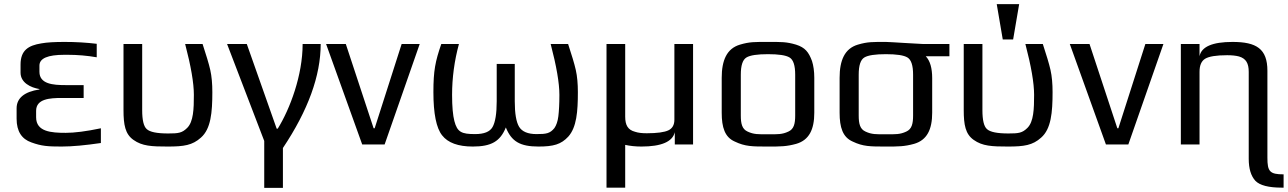

<svg xmlns="http://www.w3.org/2000/svg" viewBox="-20 -696 6204 925"><path d="M154 -131V-162C154 -220 220 -224 278 -224H383V-286H295C236 -286 170 -291 170 -350V-380C170 -415 210 -432 290 -432H306C353 -432 400 -428 446 -420V-485C396 -491 344 -494 291 -494C243 -494 206 -492 179 -487C117 -477 79 -454 79 -385V-346C79 -298 127 -274 170 -267V-265C97 -254 60 -223 60 -174V-124C60 -63 85 -26 131 -10C180 8 211 10 277 10C328 10 391 4 466 -7V-78C395 -63 338 -56 297 -56C227 -56 154 -61 154 -131Z M788 10C866 10 907 4 948 -33C996 -75 1003 -154 1003 -252C1003 -292 1000 -328 993 -359C986 -390 973 -432 956 -484H872C900 -377 914 -296 914 -239C914 -171 912 -110 882 -80C857 -55 839 -53 790 -53C736 -53 702 -60 687 -74C672 -87 665 -118 665 -165V-484H575V-166C575 -95 583 -50 623 -22C665 8 711 10 788 10Z M1318 -76H1313L1169 -484H1074L1253 -17V209H1343V17C1464 -164 1525 -331 1525 -484H1438C1438 -333 1377 -171 1318 -76Z M2002 -484H1915L1785 -78H1780L1646 -484H1551L1725 0H1833Z M2068 -252C2068 -149 2082 -79 2110 -44C2138 -8 2187 10 2258 10C2347 10 2390 -15 2417 -82C2444 -15 2485 10 2574 10C2646 10 2683 0 2718 -38C2758 -83 2764 -158 2764 -252C2764 -292 2761 -328 2754 -359C2747 -390 2734 -432 2717 -484H2633C2661 -377 2675 -296 2675 -239C2675 -195 2673 -161 2670 -136C2667 -111 2660 -92 2651 -79C2630 -53 2612 -50 2565 -50C2523 -50 2495 -62 2481 -85C2467 -108 2460 -149 2460 -208V-388H2373V-208C2373 -148 2366 -107 2353 -84C2340 -61 2312 -50 2269 -50C2204 -50 2183 -59 2169 -113C2162 -140 2158 -182 2158 -239C2158 -321 2169 -403 2191 -484H2106C2077 -400 2068 -356 2068 -252Z M3319 0V-484H3229V-119C3229 -94 3219 -77 3200 -68C3181 -59 3146 -54 3096 -54C3073 -54 3055 -56 3040 -61C3005 -70 2992 -93 2992 -134V-484H2902V208H2992V2C3015 7 3041 10 3070 10C3166 10 3220 -13 3231 -59V0Z M3903 -321C3903 -353 3899 -380 3892 -402C3876 -445 3859 -467 3815 -481C3768 -495 3743 -494 3680 -494C3617 -494 3592 -495 3545 -481C3481 -462 3457 -405 3457 -321V-153C3457 -82 3472 -35 3520 -14C3570 10 3604 10 3680 10C3741 10 3769 10 3816 -3C3878 -21 3903 -72 3903 -153ZM3811 -140C3811 -100 3805 -74 3778 -62C3748 -48 3727 -49 3680 -49C3633 -49 3612 -48 3582 -62C3555 -74 3549 -100 3549 -140V-336C3549 -381 3558 -408 3576 -419C3594 -430 3629 -435 3680 -435C3731 -435 3766 -430 3784 -419C3802 -408 3811 -381 3811 -336Z M4248 -494C4185 -494 4160 -495 4113 -481C4049 -462 4025 -405 4025 -321V-153C4025 -82 4040 -35 4088 -14C4138 10 4172 10 4248 10C4309 10 4337 10 4384 -3C4446 -21 4471 -72 4471 -153V-319C4471 -368 4461 -403 4440 -425H4554V-484H4427C4410 -484 4266 -494 4248 -494ZM4379 -140C4379 -100 4373 -74 4346 -62C4316 -48 4295 -49 4248 -49C4201 -49 4180 -48 4150 -62C4123 -74 4117 -100 4117 -140V-336C4117 -381 4126 -408 4144 -419C4162 -430 4197 -435 4248 -435C4299 -435 4334 -430 4352 -419C4370 -408 4379 -381 4379 -336Z M4836 10C4914 10 4955 4 4996 -33C5044 -75 5051 -154 5051 -252C5051 -292 5048 -328 5041 -359C5034 -390 5021 -432 5004 -484H4920C4948 -377 4962 -296 4962 -239C4962 -171 4960 -110 4930 -80C4905 -55 4887 -53 4838 -53C4784 -53 4750 -60 4735 -74C4720 -87 4713 -118 4713 -165V-484H4623V-166C4623 -95 4631 -50 4671 -22C4713 8 4759 10 4836 10ZM4861 -506 4890 -676H4782L4811 -506Z M5585 -484H5498L5368 -78H5363L5229 -484H5134L5308 0H5416Z M6086 64V-355C6086 -461 6033 -494 5918 -494C5821 -494 5768 -471 5759 -425V-484H5669V0H5759V-350C5759 -381 5768 -402 5786 -413C5804 -424 5839 -430 5892 -430C5915 -430 5934 -428 5949 -424C5983 -414 5996 -391 5996 -350V69C5996 117 6007 152 6028 175C6049 197 6092 208 6155 208H6164V144C6097 144 6086 130 6086 64Z"/></svg>

Font: Gamestation Text
Style: Bold
Weight: 400
Designer: Jonas Hecksher
Foundry: Jonas Hecksher, Playtypeª, e-types AS
Version: Version 1.003